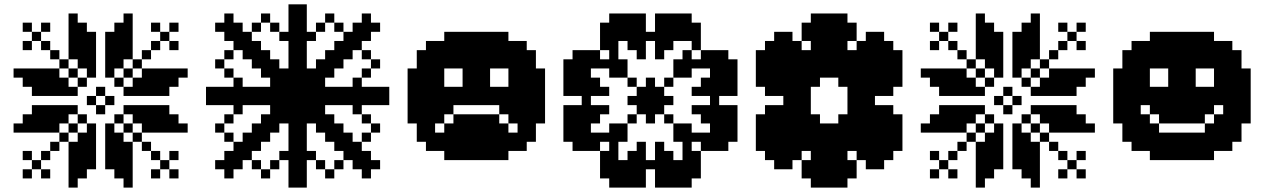

<svg xmlns="http://www.w3.org/2000/svg" viewBox="-20 -853 5748 873"><path d="M125 -500H166.7V-458.3H125ZM166.7 -500H208.3V-458.3H166.7ZM208.3 -500H250V-458.3H208.3ZM83.3 -541.7H125V-500H83.3ZM166.7 -458.3H208.3V-416.7H166.7ZM208.3 -458.3H250V-416.7H208.3ZM208.3 -541.7H250V-500H208.3ZM125 -541.7H166.7V-500H125ZM166.7 -541.7H208.3V-500H166.7ZM166.7 -375H208.3V-333.3H166.7ZM208.3 -375H250V-333.3H208.3ZM166.7 -333.3H208.3V-291.7H166.7ZM125 -333.3H166.7V-291.7H125ZM125 -291.7H166.7V-250H125ZM83.3 -291.7H125V-250H83.3ZM208.3 -291.7H250V-250H208.3ZM208.3 -333.3H250V-291.7H208.3ZM166.7 -291.7H208.3V-250H166.7ZM291.7 -83.3H333.3V-41.7H291.7ZM333.3 -125H375V-83.3H333.3ZM375 -166.7H416.7V-125H375ZM375 -208.3H416.7V-166.7H375ZM333.3 -208.3H375V-166.7H333.3ZM291.7 -208.3H333.3V-166.7H291.7ZM291.7 -166.7H333.3V-125H291.7ZM291.7 -125H333.3V-83.3H291.7ZM333.3 -166.7H375V-125H333.3ZM458.3 -166.7H500V-125H458.3ZM458.3 -208.3H500V-166.7H458.3ZM500 -125H541.7V-83.3H500ZM541.7 -83.3H583.3V-41.7H541.7ZM541.7 -208.3H583.3V-166.7H541.7ZM500 -208.3H541.7V-166.7H500ZM500 -166.7H541.7V-125H500ZM541.7 -166.7H583.3V-125H541.7ZM541.7 -125H583.3V-83.3H541.7ZM250 -375H291.7V-333.3H250ZM291.7 -375H333.3V-333.3H291.7ZM375 -291.7H416.7V-250H375ZM375 -250H416.7V-208.3H375ZM250 -458.3H291.7V-416.7H250ZM291.7 -458.3H333.3V-416.7H291.7ZM375 -541.7H416.7V-500H375ZM375 -583.3H416.7V-541.7H375ZM333.3 -583.3H375V-541.7H333.3ZM250 -500H291.7V-458.3H250ZM333.3 -250H375V-208.3H333.3ZM250 -333.3H291.7V-291.7H250ZM291.7 -625H333.3V-583.3H291.7ZM291.7 -666.7H333.3V-625H291.7ZM291.7 -708.3H333.3V-666.7H291.7ZM291.7 -750H333.3V-708.3H291.7ZM333.3 -625H375V-583.3H333.3ZM333.3 -666.7H375V-625H333.3ZM333.3 -708.3H375V-666.7H333.3ZM375 -625H416.7V-583.3H375ZM458.3 -541.7H500V-500H458.3ZM458.3 -583.3H500V-541.7H458.3ZM458.3 -625H500V-583.3H458.3ZM458.3 -666.7H500V-625H458.3ZM500 -583.3H541.7V-541.7H500ZM500 -625H541.7V-583.3H500ZM500 -666.7H541.7V-625H500ZM500 -708.3H541.7V-666.7H500ZM541.7 -625H583.3V-583.3H541.7ZM541.7 -666.7H583.3V-625H541.7ZM541.7 -708.3H583.3V-666.7H541.7ZM541.7 -750H583.3V-708.3H541.7ZM583.3 -500H625V-458.3H583.3ZM541.7 -458.3H583.3V-416.7H541.7ZM583.3 -458.3H625V-416.7H583.3ZM541.7 -375H583.3V-333.3H541.7ZM583.3 -375H625V-333.3H583.3ZM458.3 -291.7H500V-250H458.3ZM458.3 -250H500V-208.3H458.3ZM500 -250H541.7V-208.3H500ZM583.3 -333.3H625V-291.7H583.3ZM708.3 -291.7H750V-250H708.3ZM666.7 -291.7H708.3V-250H666.7ZM625 -291.7H666.7V-250H625ZM666.7 -333.3H708.3V-291.7H666.7ZM625 -333.3H666.7V-291.7H625ZM625 -375H666.7V-333.3H625ZM625 -541.7H666.7V-500H625ZM666.7 -541.7H708.3V-500H666.7ZM708.3 -541.7H750V-500H708.3ZM625 -458.3H666.7V-416.7H625ZM625 -500H666.7V-458.3H625ZM666.7 -500H708.3V-458.3H666.7ZM666.7 -458.3H708.3V-416.7H666.7ZM708.3 -500H750V-458.3H708.3ZM750 -541.7H791.7V-500H750ZM666.7 -375H708.3V-333.3H666.7ZM708.3 -333.3H750V-291.7H708.3ZM750 -291.7H791.7V-250H750ZM375 -666.7H416.7V-625H375ZM333.3 -500H375V-458.3H333.3ZM291.7 -541.7H333.3V-500H291.7ZM250 -583.3H291.7V-541.7H250ZM333.3 -333.3H375V-291.7H333.3ZM291.7 -291.7H333.3V-250H291.7ZM250 -250H291.7V-208.3H250ZM541.7 -291.7H583.3V-250H541.7ZM500 -333.3H541.7V-291.7H500ZM583.3 -250H625V-208.3H583.3ZM583.3 -583.3H625V-541.7H583.3ZM541.7 -541.7H583.3V-500H541.7ZM500 -500H541.7V-458.3H500ZM541.7 -41.7H583.3V0H541.7ZM500 -83.3H541.7V-41.7H500ZM458.3 -125H500V-83.3H458.3ZM291.7 -41.7H333.3V0H291.7ZM333.3 -83.3H375V-41.7H333.3ZM375 -125H416.7V-83.3H375ZM125 -458.3H166.7V-416.7H125ZM83.3 -500H125V-458.3H83.3ZM41.7 -541.7H83.3V-500H41.7ZM125 -375H166.7V-333.3H125ZM83.3 -333.3H125V-291.7H83.3ZM41.7 -291.7H83.3V-250H41.7ZM708.3 -375H750V-333.3H708.3ZM750 -333.3H791.7V-291.7H750ZM791.7 -291.7H833.3V-250H791.7ZM708.3 -458.3H750V-416.7H708.3ZM750 -500H791.7V-458.3H750ZM791.7 -541.7H833.3V-500H791.7ZM458.3 -708.3H500V-666.7H458.3ZM500 -750H541.7V-708.3H500ZM541.7 -791.7H583.3V-750H541.7ZM375 -708.3H416.7V-666.7H375ZM333.3 -750H375V-708.3H333.3ZM291.7 -791.7H333.3V-750H291.7ZM416.7 -458.3H458.3V-416.7H416.7ZM375 -416.7H416.7V-375H375ZM416.7 -375H458.3V-333.3H416.7ZM458.3 -416.7H500V-375H458.3ZM625 -625H666.7V-583.3H625ZM666.7 -666.7H708.3V-625H666.7ZM708.3 -708.3H750V-666.7H708.3ZM666.7 -750H708.3V-708.3H666.7ZM750 -750H791.7V-708.3H750ZM750 -666.7H791.7V-625H750ZM208.3 -625H250V-583.3H208.3ZM166.7 -666.7H208.3V-625H166.7ZM125 -708.3H166.7V-666.7H125ZM83.3 -750H125V-708.3H83.3ZM166.7 -750H208.3V-708.3H166.7ZM83.3 -666.7H125V-625H83.3ZM208.3 -208.3H250V-166.7H208.3ZM166.7 -166.7H208.3V-125H166.7ZM125 -125H166.7V-83.3H125ZM166.7 -83.3H208.3V-41.7H166.7ZM83.3 -83.3H125V-41.7H83.3ZM83.3 -166.7H125V-125H83.3ZM625 -208.3H666.7V-166.7H625ZM666.7 -166.7H708.3V-125H666.7ZM708.3 -125H750V-83.3H708.3ZM750 -166.7H791.7V-125H750ZM750 -83.3H791.7V-41.7H750ZM666.7 -83.3H708.3V-41.7H666.7Z M916.7 -458.3H958.3V-416.7H916.7ZM916.7 -416.7H958.3V-375H916.7ZM1000 -458.3H1041.7V-416.7H1000ZM958.3 -458.3H1000V-416.7H958.3ZM958.3 -416.7H1000V-375H958.3ZM1000 -416.7H1041.7V-375H1000ZM1041.7 -416.7H1083.3V-375H1041.7ZM1083.3 -416.7H1125V-375H1083.3ZM1125 -416.7H1166.7V-375H1125ZM1166.7 -416.7H1208.3V-375H1166.7ZM1166.7 -458.3H1208.3V-416.7H1166.7ZM1125 -458.3H1166.7V-416.7H1125ZM1083.3 -458.3H1125V-416.7H1083.3ZM1041.7 -458.3H1083.3V-416.7H1041.7ZM1291.7 -41.7H1333.3V0H1291.7ZM1333.3 -41.7H1375V0H1333.3ZM1291.7 -291.7H1333.3V-250H1291.7ZM1291.7 -250H1333.3V-208.3H1291.7ZM1291.7 -208.3H1333.3V-166.7H1291.7ZM1291.7 -166.7H1333.3V-125H1291.7ZM1291.7 -125H1333.3V-83.3H1291.7ZM1291.7 -83.3H1333.3V-41.7H1291.7ZM1333.3 -83.3H1375V-41.7H1333.3ZM1333.3 -125H1375V-83.3H1333.3ZM1333.3 -166.7H1375V-125H1333.3ZM1333.3 -208.3H1375V-166.7H1333.3ZM1333.3 -250H1375V-208.3H1333.3ZM1333.3 -291.7H1375V-250H1333.3ZM1333.3 -833.3H1375V-791.7H1333.3ZM1291.7 -833.3H1333.3V-791.7H1291.7ZM1291.7 -791.7H1333.3V-750H1291.7ZM1333.3 -791.7H1375V-750H1333.3ZM1333.3 -750H1375V-708.3H1333.3ZM1333.3 -708.3H1375V-666.7H1333.3ZM1333.3 -666.7H1375V-625H1333.3ZM1333.3 -625H1375V-583.3H1333.3ZM1333.3 -583.3H1375V-541.7H1333.3ZM1291.7 -583.3H1333.3V-541.7H1291.7ZM1291.7 -625H1333.3V-583.3H1291.7ZM1291.7 -666.7H1333.3V-625H1291.7ZM1291.7 -708.3H1333.3V-666.7H1291.7ZM1291.7 -750H1333.3V-708.3H1291.7ZM1708.3 -416.7H1750V-375H1708.3ZM1666.7 -458.3H1708.3V-416.7H1666.7ZM1458.3 -458.3H1500V-416.7H1458.3ZM1500 -458.3H1541.7V-416.7H1500ZM1541.7 -458.3H1583.3V-416.7H1541.7ZM1583.3 -458.3H1625V-416.7H1583.3ZM1625 -458.3H1666.7V-416.7H1625ZM1708.3 -458.3H1750V-416.7H1708.3ZM1666.7 -416.7H1708.3V-375H1666.7ZM1625 -416.7H1666.7V-375H1625ZM1583.3 -416.7H1625V-375H1583.3ZM1541.7 -416.7H1583.3V-375H1541.7ZM1500 -416.7H1541.7V-375H1500ZM1458.3 -416.7H1500V-375H1458.3ZM1291.7 -333.3H1333.3V-291.7H1291.7ZM1291.7 -375H1333.3V-333.3H1291.7ZM1291.7 -416.7H1333.3V-375H1291.7ZM1291.7 -458.3H1333.3V-416.7H1291.7ZM1291.7 -500H1333.3V-458.3H1291.7ZM1291.7 -541.7H1333.3V-500H1291.7ZM1333.3 -541.7H1375V-500H1333.3ZM1333.3 -500H1375V-458.3H1333.3ZM1333.3 -458.3H1375V-416.7H1333.3ZM1333.3 -416.7H1375V-375H1333.3ZM1333.3 -375H1375V-333.3H1333.3ZM1333.3 -333.3H1375V-291.7H1333.3ZM1416.7 -458.3H1458.3V-416.7H1416.7ZM1375 -458.3H1416.7V-416.7H1375ZM1250 -458.3H1291.7V-416.7H1250ZM1208.3 -458.3H1250V-416.7H1208.3ZM1208.3 -416.7H1250V-375H1208.3ZM1250 -416.7H1291.7V-375H1250ZM1375 -416.7H1416.7V-375H1375ZM1416.7 -416.7H1458.3V-375H1416.7ZM1250 -500H1291.7V-458.3H1250ZM1250 -541.7H1291.7V-500H1250ZM1208.3 -541.7H1250V-500H1208.3ZM1208.3 -500H1250V-458.3H1208.3ZM1208.3 -583.3H1250V-541.7H1208.3ZM1166.7 -583.3H1208.3V-541.7H1166.7ZM1166.7 -541.7H1208.3V-500H1166.7ZM1166.7 -625H1208.3V-583.3H1166.7ZM1125 -625H1166.7V-583.3H1125ZM1125 -583.3H1166.7V-541.7H1125ZM1125 -666.7H1166.7V-625H1125ZM1083.3 -666.7H1125V-625H1083.3ZM1083.3 -625H1125V-583.3H1083.3ZM1083.3 -708.3H1125V-666.7H1083.3ZM1041.7 -708.3H1083.3V-666.7H1041.7ZM1041.7 -666.7H1083.3V-625H1041.7ZM1041.7 -750H1083.3V-708.3H1041.7ZM1000 -750H1041.7V-708.3H1000ZM1000 -708.3H1041.7V-666.7H1000ZM1000 -791.7H1041.7V-750H1000ZM958.3 -750H1000V-708.3H958.3ZM1125 -750H1166.7V-708.3H1125ZM1166.7 -791.7H1208.3V-750H1166.7ZM1208.3 -750H1250V-708.3H1208.3ZM1250 -708.3H1291.7V-666.7H1250ZM1000 -625H1041.7V-583.3H1000ZM958.3 -583.3H1000V-541.7H958.3ZM1000 -541.7H1041.7V-500H1000ZM1041.7 -500H1083.3V-458.3H1041.7ZM1250 -375H1291.7V-333.3H1250ZM1208.3 -375H1250V-333.3H1208.3ZM1208.3 -333.3H1250V-291.7H1208.3ZM1250 -333.3H1291.7V-291.7H1250ZM1375 -333.3H1416.7V-291.7H1375ZM1375 -375H1416.7V-333.3H1375ZM1416.7 -375H1458.3V-333.3H1416.7ZM1416.7 -333.3H1458.3V-291.7H1416.7ZM1416.7 -500H1458.3V-458.3H1416.7ZM1375 -500H1416.7V-458.3H1375ZM1375 -541.7H1416.7V-500H1375ZM1416.7 -541.7H1458.3V-500H1416.7ZM1416.7 -583.3H1458.3V-541.7H1416.7ZM1458.3 -583.3H1500V-541.7H1458.3ZM1458.3 -541.7H1500V-500H1458.3ZM1458.3 -625H1500V-583.3H1458.3ZM1500 -583.3H1541.7V-541.7H1500ZM1500 -625H1541.7V-583.3H1500ZM1500 -666.7H1541.7V-625H1500ZM1541.7 -666.7H1583.3V-625H1541.7ZM1541.7 -625H1583.3V-583.3H1541.7ZM1541.7 -708.3H1583.3V-666.7H1541.7ZM1583.3 -708.3H1625V-666.7H1583.3ZM1583.3 -666.7H1625V-625H1583.3ZM1583.3 -750H1625V-708.3H1583.3ZM1625 -750H1666.7V-708.3H1625ZM1625 -708.3H1666.7V-666.7H1625ZM1625 -791.7H1666.7V-750H1625ZM1666.7 -750H1708.3V-708.3H1666.7ZM1625 -541.7H1666.7V-500H1625ZM1625 -625H1666.7V-583.3H1625ZM1666.7 -583.3H1708.3V-541.7H1666.7ZM1583.3 -500H1625V-458.3H1583.3ZM1500 -750H1541.7V-708.3H1500ZM1458.3 -791.7H1500V-750H1458.3ZM1416.7 -750H1458.3V-708.3H1416.7ZM1375 -708.3H1416.7V-666.7H1375ZM1458.3 -333.3H1500V-291.7H1458.3ZM1458.3 -291.7H1500V-250H1458.3ZM1416.7 -291.7H1458.3V-250H1416.7ZM1500 -291.7H1541.7V-250H1500ZM1458.3 -250H1500V-208.3H1458.3ZM1500 -250H1541.7V-208.3H1500ZM1541.7 -250H1583.3V-208.3H1541.7ZM1500 -208.3H1541.7V-166.7H1500ZM1541.7 -208.3H1583.3V-166.7H1541.7ZM1583.3 -208.3H1625V-166.7H1583.3ZM1541.7 -166.7H1583.3V-125H1541.7ZM1583.3 -166.7H1625V-125H1583.3ZM1625 -166.7H1666.7V-125H1625ZM1625 -125H1666.7V-83.3H1625ZM1583.3 -125H1625V-83.3H1583.3ZM1666.7 -125H1708.3V-83.3H1666.7ZM1625 -83.3H1666.7V-41.7H1625ZM1625 -250H1666.7V-208.3H1625ZM1666.7 -291.7H1708.3V-250H1666.7ZM1625 -333.3H1666.7V-291.7H1625ZM1583.3 -375H1625V-333.3H1583.3ZM1500 -125H1541.7V-83.3H1500ZM1458.3 -83.3H1500V-41.7H1458.3ZM1416.7 -125H1458.3V-83.3H1416.7ZM1375 -166.7H1416.7V-125H1375ZM1166.7 -333.3H1208.3V-291.7H1166.7ZM1166.7 -291.7H1208.3V-250H1166.7ZM1208.3 -291.7H1250V-250H1208.3ZM1125 -291.7H1166.7V-250H1125ZM1166.7 -250H1208.3V-208.3H1166.7ZM1125 -250H1166.7V-208.3H1125ZM1083.3 -250H1125V-208.3H1083.3ZM1083.3 -208.3H1125V-166.7H1083.3ZM1125 -208.3H1166.7V-166.7H1125ZM1041.7 -208.3H1083.3V-166.7H1041.7ZM1083.3 -166.7H1125V-125H1083.3ZM1041.7 -166.7H1083.3V-125H1041.7ZM1000 -166.7H1041.7V-125H1000ZM1000 -125H1041.7V-83.3H1000ZM1041.7 -125H1083.3V-83.3H1041.7ZM958.3 -125H1000V-83.3H958.3ZM1000 -83.3H1041.7V-41.7H1000ZM1125 -125H1166.7V-83.3H1125ZM1166.7 -83.3H1208.3V-41.7H1166.7ZM1208.3 -125H1250V-83.3H1208.3ZM1250 -166.7H1291.7V-125H1250ZM1000 -250H1041.7V-208.3H1000ZM958.3 -291.7H1000V-250H958.3ZM1000 -333.3H1041.7V-291.7H1000ZM1041.7 -375H1083.3V-333.3H1041.7Z M1958.3 -500H2000V-458.3H1958.3ZM2083.3 -416.7H2125V-375H2083.3ZM2000 -375H2041.7V-333.3H2000ZM1958.3 -416.7H2000V-375H1958.3ZM1958.3 -458.3H2000V-416.7H1958.3ZM2000 -416.7H2041.7V-375H2000ZM2041.7 -416.7H2083.3V-375H2041.7ZM1916.7 -500H1958.3V-458.3H1916.7ZM2125 -500H2166.7V-458.3H2125ZM2083.3 -333.3H2125V-291.7H2083.3ZM1958.3 -541.7H2000V-500H1958.3ZM1916.7 -375H1958.3V-333.3H1916.7ZM1916.7 -333.3H1958.3V-291.7H1916.7ZM1916.7 -416.7H1958.3V-375H1916.7ZM1916.7 -458.3H1958.3V-416.7H1916.7ZM1916.7 -541.7H1958.3V-500H1916.7ZM2125 -541.7H2166.7V-500H2125ZM2125 -458.3H2166.7V-416.7H2125ZM2125 -333.3H2166.7V-291.7H2125ZM2041.7 -333.3H2083.3V-291.7H2041.7ZM1958.3 -583.3H2000V-541.7H1958.3ZM2000 -583.3H2041.7V-541.7H2000ZM2041.7 -583.3H2083.3V-541.7H2041.7ZM2083.3 -583.3H2125V-541.7H2083.3ZM2166.7 -500H2208.3V-458.3H2166.7ZM2166.7 -458.3H2208.3V-416.7H2166.7ZM2166.7 -416.7H2208.3V-375H2166.7ZM1875 -375H1916.7V-333.3H1875ZM1875 -416.7H1916.7V-375H1875ZM1875 -458.3H1916.7V-416.7H1875ZM1875 -500H1916.7V-458.3H1875ZM1916.7 -583.3H1958.3V-541.7H1916.7ZM2000 -625H2041.7V-583.3H2000ZM2041.7 -625H2083.3V-583.3H2041.7ZM2083.3 -625H2125V-583.3H2083.3ZM2125 -583.3H2166.7V-541.7H2125ZM2166.7 -541.7H2208.3V-500H2166.7ZM2208.3 -583.3H2250V-541.7H2208.3ZM2208.3 -416.7H2250V-375H2208.3ZM2208.3 -333.3H2250V-291.7H2208.3ZM2166.7 -583.3H2208.3V-541.7H2166.7ZM2125 -625H2166.7V-583.3H2125ZM2250 -416.7H2291.7V-375H2250ZM2250 -375H2291.7V-333.3H2250ZM2166.7 -333.3H2208.3V-291.7H2166.7ZM2000 -250H2041.7V-208.3H2000ZM2041.7 -250H2083.3V-208.3H2041.7ZM1958.3 -625H2000V-583.3H1958.3ZM2041.7 -666.7H2083.3V-625H2041.7ZM2083.3 -666.7H2125V-625H2083.3ZM2125 -666.7H2166.7V-625H2125ZM2166.7 -666.7H2208.3V-625H2166.7ZM2166.7 -625H2208.3V-583.3H2166.7ZM2208.3 -625H2250V-583.3H2208.3ZM2250 -583.3H2291.7V-541.7H2250ZM2291.7 -416.7H2333.3V-375H2291.7ZM1958.3 -250H2000V-208.3H1958.3ZM2250 -625H2291.7V-583.3H2250ZM2291.7 -583.3H2333.3V-541.7H2291.7ZM2333.3 -541.7H2375V-500H2333.3ZM2333.3 -500H2375V-458.3H2333.3ZM2333.3 -458.3H2375V-416.7H2333.3ZM2333.3 -416.7H2375V-375H2333.3ZM2333.3 -375H2375V-333.3H2333.3ZM2208.3 -250H2250V-208.3H2208.3ZM2250 -250H2291.7V-208.3H2250ZM2041.7 -208.3H2083.3V-166.7H2041.7ZM2083.3 -208.3H2125V-166.7H2083.3ZM2125 -208.3H2166.7V-166.7H2125ZM2166.7 -208.3H2208.3V-166.7H2166.7ZM1833.3 -541.7H1875V-500H1833.3ZM1833.3 -500H1875V-458.3H1833.3ZM1833.3 -458.3H1875V-416.7H1833.3ZM1833.3 -416.7H1875V-375H1833.3ZM1833.3 -375H1875V-333.3H1833.3ZM1833.3 -333.3H1875V-291.7H1833.3ZM1875 -333.3H1916.7V-291.7H1875ZM1875 -291.7H1916.7V-250H1875ZM1916.7 -250H1958.3V-208.3H1916.7ZM1958.3 -208.3H2000V-166.7H1958.3ZM2000 -208.3H2041.7V-166.7H2000ZM2041.7 -166.7H2083.3V-125H2041.7ZM2083.3 -166.7H2125V-125H2083.3ZM2125 -166.7H2166.7V-125H2125ZM2166.7 -166.7H2208.3V-125H2166.7ZM2208.3 -208.3H2250V-166.7H2208.3ZM2250 -208.3H2291.7V-166.7H2250ZM2291.7 -250H2333.3V-208.3H2291.7ZM2333.3 -333.3H2375V-291.7H2333.3ZM2000 -166.7H2041.7V-125H2000ZM1916.7 -208.3H1958.3V-166.7H1916.7ZM1875 -250H1916.7V-208.3H1875ZM1875 -541.7H1916.7V-500H1875ZM1875 -583.3H1916.7V-541.7H1875ZM1875 -625H1916.7V-583.3H1875ZM1916.7 -625H1958.3V-583.3H1916.7ZM1916.7 -666.7H1958.3V-625H1916.7ZM1958.3 -666.7H2000V-625H1958.3ZM2000 -666.7H2041.7V-625H2000ZM2000 -708.3H2041.7V-666.7H2000ZM2041.7 -708.3H2083.3V-666.7H2041.7ZM2083.3 -708.3H2125V-666.7H2083.3ZM2125 -708.3H2166.7V-666.7H2125ZM2166.7 -708.3H2208.3V-666.7H2166.7ZM2208.3 -708.3H2250V-666.7H2208.3ZM2208.3 -666.7H2250V-625H2208.3ZM2250 -666.7H2291.7V-625H2250ZM2291.7 -625H2333.3V-583.3H2291.7ZM2291.7 -666.7H2333.3V-625H2291.7ZM2208.3 -166.7H2250V-125H2208.3ZM2250 -166.7H2291.7V-125H2250ZM2291.7 -208.3H2333.3V-166.7H2291.7ZM2333.3 -208.3H2375V-166.7H2333.3ZM2333.3 -250H2375V-208.3H2333.3ZM2333.3 -291.7H2375V-250H2333.3ZM2375 -250H2416.7V-208.3H2375ZM2375 -291.7H2416.7V-250H2375ZM2416.7 -333.3H2458.3V-291.7H2416.7ZM2416.7 -375H2458.3V-333.3H2416.7ZM2416.7 -416.7H2458.3V-375H2416.7ZM2416.7 -458.3H2458.3V-416.7H2416.7ZM2416.7 -500H2458.3V-458.3H2416.7ZM2416.7 -541.7H2458.3V-500H2416.7ZM2375 -541.7H2416.7V-500H2375ZM2375 -500H2416.7V-458.3H2375ZM2375 -458.3H2416.7V-416.7H2375ZM2375 -416.7H2416.7V-375H2375ZM2375 -375H2416.7V-333.3H2375ZM2375 -333.3H2416.7V-291.7H2375ZM2333.3 -583.3H2375V-541.7H2333.3ZM2333.3 -625H2375V-583.3H2333.3ZM2375 -583.3H2416.7V-541.7H2375ZM2375 -625H2416.7V-583.3H2375ZM2333.3 -666.7H2375V-625H2333.3ZM2250 -708.3H2291.7V-666.7H2250ZM2291.7 -541.7H2333.3V-500H2291.7ZM2291.7 -500H2333.3V-458.3H2291.7ZM2291.7 -458.3H2333.3V-416.7H2291.7ZM2250 -458.3H2291.7V-416.7H2250ZM2208.3 -458.3H2250V-416.7H2208.3ZM2000 -458.3H2041.7V-416.7H2000ZM2041.7 -458.3H2083.3V-416.7H2041.7ZM2083.3 -458.3H2125V-416.7H2083.3ZM2083.3 -541.7H2125V-500H2083.3ZM2083.3 -500H2125V-458.3H2083.3ZM2083.3 -250H2125V-208.3H2083.3ZM2125 -250H2166.7V-208.3H2125ZM2166.7 -250H2208.3V-208.3H2166.7ZM2000 -291.7H2041.7V-250H2000ZM2250 -291.7H2291.7V-250H2250ZM2291.7 -333.3H2333.3V-291.7H2291.7ZM2125 -416.7H2166.7V-375H2125ZM1916.7 -291.7H1958.3V-250H1916.7ZM1958.3 -375H2000V-333.3H1958.3ZM2041.7 -291.7H2083.3V-250H2041.7ZM2083.3 -291.7H2125V-250H2083.3ZM2125 -291.7H2166.7V-250H2125ZM2166.7 -291.7H2208.3V-250H2166.7ZM2208.3 -291.7H2250V-250H2208.3ZM2291.7 -375H2333.3V-333.3H2291.7ZM1958.3 -333.3H2000V-291.7H1958.3Z M2750 -791.7H2791.7V-750H2750ZM2791.7 -791.7H2833.3V-750H2791.7ZM2833.3 -791.7H2875V-750H2833.3ZM2875 -791.7H2916.7V-750H2875ZM2708.3 -750H2750V-708.3H2708.3ZM2750 -750H2791.7V-708.3H2750ZM2791.7 -750H2833.3V-708.3H2791.7ZM2833.3 -750H2875V-708.3H2833.3ZM2875 -750H2916.7V-708.3H2875ZM2958.3 -750H3000V-708.3H2958.3ZM3000 -750H3041.7V-708.3H3000ZM3041.7 -750H3083.3V-708.3H3041.7ZM3083.3 -750H3125V-708.3H3083.3ZM2958.3 -791.7H3000V-750H2958.3ZM3000 -791.7H3041.7V-750H3000ZM3041.7 -791.7H3083.3V-750H3041.7ZM3083.3 -791.7H3125V-750H3083.3ZM3125 -750H3166.7V-708.3H3125ZM3125 -708.3H3166.7V-666.7H3125ZM3125 -666.7H3166.7V-625H3125ZM2708.3 -708.3H2750V-666.7H2708.3ZM2708.3 -666.7H2750V-625H2708.3ZM2916.7 -708.3H2958.3V-666.7H2916.7ZM2875 -708.3H2916.7V-666.7H2875ZM2833.3 -708.3H2875V-666.7H2833.3ZM2791.7 -708.3H2833.3V-666.7H2791.7ZM2750 -708.3H2791.7V-666.7H2750ZM2958.3 -708.3H3000V-666.7H2958.3ZM3000 -708.3H3041.7V-666.7H3000ZM3041.7 -708.3H3083.3V-666.7H3041.7ZM3083.3 -708.3H3125V-666.7H3083.3ZM2875 -666.7H2916.7V-625H2875ZM2875 -625H2916.7V-583.3H2875ZM2833.3 -666.7H2875V-625H2833.3ZM2958.3 -625H3000V-583.3H2958.3ZM2958.3 -666.7H3000V-625H2958.3ZM3000 -666.7H3041.7V-625H3000ZM2666.7 -625H2708.3V-583.3H2666.7ZM2625 -625H2666.7V-583.3H2625ZM2583.3 -625H2625V-583.3H2583.3ZM2666.7 -583.3H2708.3V-541.7H2666.7ZM2625 -583.3H2666.7V-541.7H2625ZM2583.3 -583.3H2625V-541.7H2583.3ZM2541.7 -583.3H2583.3V-541.7H2541.7ZM2625 -541.7H2666.7V-500H2625ZM2583.3 -541.7H2625V-500H2583.3ZM2541.7 -541.7H2583.3V-500H2541.7ZM2541.7 -500H2583.3V-458.3H2541.7ZM2583.3 -500H2625V-458.3H2583.3ZM2625 -500H2666.7V-458.3H2625ZM2541.7 -458.3H2583.3V-416.7H2541.7ZM2583.3 -458.3H2625V-416.7H2583.3ZM2583.3 -375H2625V-333.3H2583.3ZM2541.7 -375H2583.3V-333.3H2541.7ZM2583.3 -333.3H2625V-291.7H2583.3ZM2541.7 -333.3H2583.3V-291.7H2541.7ZM2541.7 -291.7H2583.3V-250H2541.7ZM2583.3 -291.7H2625V-250H2583.3ZM2625 -416.7H2666.7V-375H2625ZM2625 -458.3H2666.7V-416.7H2625ZM2625 -333.3H2666.7V-291.7H2625ZM2625 -291.7H2666.7V-250H2625ZM2625 -250H2666.7V-208.3H2625ZM2625 -375H2666.7V-333.3H2625ZM2666.7 -458.3H2708.3V-416.7H2666.7ZM2666.7 -375H2708.3V-333.3H2666.7ZM2666.7 -333.3H2708.3V-291.7H2666.7ZM2666.7 -500H2708.3V-458.3H2666.7ZM2708.3 -458.3H2750V-416.7H2708.3ZM2708.3 -375H2750V-333.3H2708.3ZM2666.7 -250H2708.3V-208.3H2666.7ZM2708.3 -583.3H2750V-541.7H2708.3ZM2750 -666.7H2791.7V-625H2750ZM2750 -625H2791.7V-583.3H2750ZM2750 -583.3H2791.7V-541.7H2750ZM2791.7 -583.3H2833.3V-541.7H2791.7ZM2791.7 -541.7H2833.3V-500H2791.7ZM2750 -541.7H2791.7V-500H2750ZM2833.3 -500H2875V-458.3H2833.3ZM2875 -458.3H2916.7V-416.7H2875ZM2875 -416.7H2916.7V-375H2875ZM2875 -375H2916.7V-333.3H2875ZM2916.7 -375H2958.3V-333.3H2916.7ZM2958.3 -375H3000V-333.3H2958.3ZM2958.3 -416.7H3000V-375H2958.3ZM2958.3 -458.3H3000V-416.7H2958.3ZM2916.7 -458.3H2958.3V-416.7H2916.7ZM2916.7 -416.7H2958.3V-375H2916.7ZM3000 -500H3041.7V-458.3H3000ZM3000 -333.3H3041.7V-291.7H3000ZM2833.3 -333.3H2875V-291.7H2833.3ZM2916.7 -333.3H2958.3V-291.7H2916.7ZM2916.7 -500H2958.3V-458.3H2916.7ZM3000 -416.7H3041.7V-375H3000ZM2833.3 -416.7H2875V-375H2833.3ZM3333.3 -583.3V-541.7H3291.7V-583.3ZM3333.3 -541.7V-500H3291.7V-541.7ZM3333.3 -500V-458.3H3291.7V-500ZM3333.3 -458.3V-416.7H3291.7V-458.3ZM3291.7 -625V-583.3H3250V-625ZM3291.7 -583.3V-541.7H3250V-583.3ZM3291.7 -541.7V-500H3250V-541.7ZM3291.7 -500V-458.3H3250V-500ZM3291.7 -458.3V-416.7H3250V-458.3ZM3250 -208.3V-166.7H3208.3V-208.3ZM3250 -625V-583.3H3208.3V-625ZM3208.3 -625V-583.3H3166.7V-625ZM3250 -416.7V-375H3208.3V-416.7ZM3250 -458.3V-416.7H3208.3V-458.3ZM3250 -500V-458.3H3208.3V-500ZM3250 -541.7V-500H3208.3V-541.7ZM3250 -583.3V-541.7H3208.3V-583.3ZM3250 -375V-333.3H3208.3V-375ZM3250 -333.3V-291.7H3208.3V-333.3ZM3250 -291.7V-250H3208.3V-291.7ZM3250 -250V-208.3H3208.3V-250ZM3208.3 -458.3V-416.7H3166.7V-458.3ZM3166.7 -458.3V-416.7H3125V-458.3ZM3208.3 -500V-458.3H3166.7V-500ZM3166.7 -375V-333.3H3125V-375ZM3208.3 -375V-333.3H3166.7V-375ZM3208.3 -333.3V-291.7H3166.7V-333.3ZM3125 -625V-583.3H3083.3V-625ZM3208.3 -583.3V-541.7H3166.7V-583.3ZM3166.7 -583.3V-541.7H3125V-583.3ZM3125 -583.3V-541.7H3083.3V-583.3ZM3125 -541.7V-500H3083.3V-541.7ZM3083.3 -541.7V-500H3041.7V-541.7ZM3083.3 -583.3V-541.7H3041.7V-583.3ZM2541.7 -250H2583.3V-208.3H2541.7ZM2583.3 -208.3H2625V-166.7H2583.3ZM2583.3 -250H2625V-208.3H2583.3ZM2625 -208.3H2666.7V-166.7H2625ZM2666.7 -208.3H2708.3V-166.7H2666.7ZM3166.7 -208.3H3208.3V-166.7H3166.7ZM3166.7 -250H3208.3V-208.3H3166.7ZM3125 -250H3166.7V-208.3H3125ZM3083.3 -250H3125V-208.3H3083.3ZM3083.3 -208.3H3125V-166.7H3083.3ZM3083.3 -166.7H3125V-125H3083.3ZM2750 0V-41.7H2791.7V0ZM2791.7 0V-41.7H2833.3V0ZM2833.3 0V-41.7H2875V0ZM2875 0V-41.7H2916.7V0ZM2708.3 -41.7V-83.3H2750V-41.7ZM2750 -41.7V-83.3H2791.7V-41.7ZM2791.7 -41.7V-83.3H2833.3V-41.7ZM2833.3 -41.7V-83.3H2875V-41.7ZM2875 -41.7V-83.3H2916.7V-41.7ZM2958.3 -41.7V-83.3H3000V-41.7ZM3000 -41.7V-83.3H3041.7V-41.7ZM3041.7 -41.7V-83.3H3083.3V-41.7ZM3083.3 -41.7V-83.3H3125V-41.7ZM2958.3 0V-41.7H3000V0ZM3000 0V-41.7H3041.7V0ZM3041.7 0V-41.7H3083.3V0ZM3083.3 0V-41.7H3125V0ZM3125 -41.7V-83.3H3166.7V-41.7ZM3125 -83.3V-125H3166.7V-83.3ZM3125 -125V-166.7H3166.7V-125ZM2708.3 -83.3V-125H2750V-83.3ZM2708.3 -125V-166.7H2750V-125ZM2916.7 -83.3V-125H2958.3V-83.3ZM2875 -83.3V-125H2916.7V-83.3ZM2833.3 -83.3V-125H2875V-83.3ZM2791.7 -83.3V-125H2833.3V-83.3ZM2750 -83.3V-125H2791.7V-83.3ZM2958.3 -83.3V-125H3000V-83.3ZM3000 -83.3V-125H3041.7V-83.3ZM3041.7 -83.3V-125H3083.3V-83.3ZM3083.3 -83.3V-125H3125V-83.3ZM2875 -125V-166.7H2916.7V-125ZM2875 -166.7V-208.3H2916.7V-166.7ZM2833.3 -125V-166.7H2875V-125ZM2958.3 -166.7V-208.3H3000V-166.7ZM2958.3 -125V-166.7H3000V-125ZM3000 -125V-166.7H3041.7V-125ZM2708.3 -208.3V-250H2750V-208.3ZM2750 -125V-166.7H2791.7V-125ZM2750 -166.7V-208.3H2791.7V-166.7ZM2750 -208.3V-250H2791.7V-208.3ZM2791.7 -208.3V-250H2833.3V-208.3ZM2791.7 -250V-291.7H2833.3V-250ZM2750 -250V-291.7H2791.7V-250ZM3041.7 -291.7H3083.3V-250H3041.7ZM3041.7 -250H3083.3V-208.3H3041.7ZM3083.3 -291.7H3125V-250H3083.3ZM3250 -375H3291.7V-333.3H3250ZM3250 -333.3H3291.7V-291.7H3250ZM3250 -291.7H3291.7V-250H3250ZM3250 -250H3291.7V-208.3H3250ZM3250 -208.3H3291.7V-166.7H3250ZM3291.7 -375H3333.3V-333.3H3291.7ZM3291.7 -333.3H3333.3V-291.7H3291.7ZM3291.7 -291.7H3333.3V-250H3291.7ZM3291.7 -250H3333.3V-208.3H3291.7Z M3625 -458.3H3666.7V-416.7H3625ZM3625 -416.7H3666.7V-375H3625ZM3625 -375H3666.7V-333.3H3625ZM3666.7 -500H3708.3V-458.3H3666.7ZM3708.3 -541.7H3750V-500H3708.3ZM3750 -541.7H3791.7V-500H3750ZM3791.7 -500H3833.3V-458.3H3791.7ZM3833.3 -458.3H3875V-416.7H3833.3ZM3833.3 -416.7H3875V-375H3833.3ZM3833.3 -375H3875V-333.3H3833.3ZM3791.7 -333.3H3833.3V-291.7H3791.7ZM3666.7 -333.3H3708.3V-291.7H3666.7ZM3708.3 -291.7H3750V-250H3708.3ZM3750 -291.7H3791.7V-250H3750ZM3666.7 -291.7H3708.3V-250H3666.7ZM3625 -291.7H3666.7V-250H3625ZM3625 -333.3H3666.7V-291.7H3625ZM3583.3 -333.3H3625V-291.7H3583.3ZM3583.3 -375H3625V-333.3H3583.3ZM3583.3 -416.7H3625V-375H3583.3ZM3583.3 -458.3H3625V-416.7H3583.3ZM3708.3 -583.3H3750V-541.7H3708.3ZM3750 -583.3H3791.7V-541.7H3750ZM3791.7 -583.3H3833.3V-541.7H3791.7ZM3833.3 -541.7H3875V-500H3833.3ZM3791.7 -541.7H3833.3V-500H3791.7ZM3833.3 -500H3875V-458.3H3833.3ZM3875 -500H3916.7V-458.3H3875ZM3875 -458.3H3916.7V-416.7H3875ZM3875 -416.7H3916.7V-375H3875ZM3875 -375H3916.7V-333.3H3875ZM3875 -333.3H3916.7V-291.7H3875ZM3833.3 -333.3H3875V-291.7H3833.3ZM3833.3 -291.7H3875V-250H3833.3ZM3791.7 -291.7H3833.3V-250H3791.7ZM3625 -500H3666.7V-458.3H3625ZM3666.7 -541.7H3708.3V-500H3666.7ZM3666.7 -583.3H3708.3V-541.7H3666.7ZM3625 -541.7H3666.7V-500H3625ZM3625 -583.3H3666.7V-541.7H3625ZM3583.3 -583.3H3625V-541.7H3583.3ZM3583.3 -541.7H3625V-500H3583.3ZM3583.3 -500H3625V-458.3H3583.3ZM3833.3 -583.3H3875V-541.7H3833.3ZM3875 -583.3H3916.7V-541.7H3875ZM3875 -541.7H3916.7V-500H3875ZM3875 -291.7H3916.7V-250H3875ZM3875 -250H3916.7V-208.3H3875ZM3833.3 -250H3875V-208.3H3833.3ZM3791.7 -250H3833.3V-208.3H3791.7ZM3750 -250H3791.7V-208.3H3750ZM3666.7 -250H3708.3V-208.3H3666.7ZM3625 -250H3666.7V-208.3H3625ZM3583.3 -250H3625V-208.3H3583.3ZM3541.7 -250H3583.3V-208.3H3541.7ZM3541.7 -291.7H3583.3V-250H3541.7ZM3583.3 -291.7H3625V-250H3583.3ZM3708.3 -250H3750V-208.3H3708.3ZM3541.7 -333.3H3583.3V-291.7H3541.7ZM3541.7 -375H3583.3V-333.3H3541.7ZM3541.7 -500H3583.3V-458.3H3541.7ZM3541.7 -541.7H3583.3V-500H3541.7ZM3541.7 -583.3H3583.3V-541.7H3541.7ZM3541.7 -458.3H3583.3V-416.7H3541.7ZM3541.7 -625H3583.3V-583.3H3541.7ZM3583.3 -625H3625V-583.3H3583.3ZM3625 -625H3666.7V-583.3H3625ZM3708.3 -625H3750V-583.3H3708.3ZM3750 -625H3791.7V-583.3H3750ZM3791.7 -625H3833.3V-583.3H3791.7ZM3833.3 -625H3875V-583.3H3833.3ZM3875 -625H3916.7V-583.3H3875ZM3666.7 -625H3708.3V-583.3H3666.7ZM3916.7 -625H3958.3V-583.3H3916.7ZM3916.7 -583.3H3958.3V-541.7H3916.7ZM3916.7 -541.7H3958.3V-500H3916.7ZM3916.7 -500H3958.3V-458.3H3916.7ZM3916.7 -458.3H3958.3V-416.7H3916.7ZM3916.7 -416.7H3958.3V-375H3916.7ZM3916.7 -375H3958.3V-333.3H3916.7ZM3916.7 -333.3H3958.3V-291.7H3916.7ZM3916.7 -291.7H3958.3V-250H3916.7ZM3916.7 -250H3958.3V-208.3H3916.7ZM3916.7 -208.3H3958.3V-166.7H3916.7ZM3875 -208.3H3916.7V-166.7H3875ZM3833.3 -208.3H3875V-166.7H3833.3ZM3791.7 -208.3H3833.3V-166.7H3791.7ZM3750 -208.3H3791.7V-166.7H3750ZM3708.3 -208.3H3750V-166.7H3708.3ZM3666.7 -208.3H3708.3V-166.7H3666.7ZM3625 -208.3H3666.7V-166.7H3625ZM3583.3 -208.3H3625V-166.7H3583.3ZM3541.7 -208.3H3583.3V-166.7H3541.7ZM3958.3 -208.3H4000V-166.7H3958.3ZM3958.3 -250H4000V-208.3H3958.3ZM3958.3 -291.7H4000V-250H3958.3ZM3958.3 -333.3H4000V-291.7H3958.3ZM3958.3 -375H4000V-333.3H3958.3ZM3958.3 -458.3H4000V-416.7H3958.3ZM3958.3 -500H4000V-458.3H3958.3ZM3958.3 -541.7H4000V-500H3958.3ZM3958.3 -583.3H4000V-541.7H3958.3ZM3958.3 -625H4000V-583.3H3958.3ZM3958.3 -666.7H4000V-625H3958.3ZM3916.7 -666.7H3958.3V-625H3916.7ZM3875 -666.7H3916.7V-625H3875ZM3791.7 -666.7H3833.3V-625H3791.7ZM3750 -666.7H3791.7V-625H3750ZM3708.3 -666.7H3750V-625H3708.3ZM3666.7 -666.7H3708.3V-625H3666.7ZM3583.3 -666.7H3625V-625H3583.3ZM3541.7 -666.7H3583.3V-625H3541.7ZM3500 -666.7H3541.7V-625H3500ZM3500 -625H3541.7V-583.3H3500ZM3500 -583.3H3541.7V-541.7H3500ZM3500 -541.7H3541.7V-500H3500ZM3500 -500H3541.7V-458.3H3500ZM3500 -458.3H3541.7V-416.7H3500ZM3500 -375H3541.7V-333.3H3500ZM3500 -333.3H3541.7V-291.7H3500ZM3500 -291.7H3541.7V-250H3500ZM3500 -250H3541.7V-208.3H3500ZM3500 -208.3H3541.7V-166.7H3500ZM3500 -166.7H3541.7V-125H3500ZM3541.7 -166.7H3583.3V-125H3541.7ZM3583.3 -166.7H3625V-125H3583.3ZM3666.7 -166.7H3708.3V-125H3666.7ZM3708.3 -166.7H3750V-125H3708.3ZM3750 -166.7H3791.7V-125H3750ZM3791.7 -166.7H3833.3V-125H3791.7ZM3875 -166.7H3916.7V-125H3875ZM3916.7 -166.7H3958.3V-125H3916.7ZM3958.3 -166.7H4000V-125H3958.3ZM3666.7 -125H3708.3V-83.3H3666.7ZM3708.3 -125H3750V-83.3H3708.3ZM3750 -125H3791.7V-83.3H3750ZM3791.7 -125H3833.3V-83.3H3791.7ZM3791.7 -41.7H3833.3V0H3791.7ZM3750 -41.7H3791.7V0H3750ZM3708.3 -41.7H3750V0H3708.3ZM3708.3 -83.3H3750V-41.7H3708.3ZM3750 -83.3H3791.7V-41.7H3750ZM3791.7 -83.3H3833.3V-41.7H3791.7ZM3666.7 -41.7H3708.3V0H3666.7ZM3666.7 -83.3H3708.3V-41.7H3666.7ZM3833.3 -83.3H3875V-41.7H3833.3ZM3833.3 -125H3875V-83.3H3833.3ZM3625 -83.3H3666.7V-41.7H3625ZM3625 -125H3666.7V-83.3H3625ZM3541.7 -125H3583.3V-83.3H3541.7ZM3500 -125H3541.7V-83.3H3500ZM3458.3 -166.7H3500V-125H3458.3ZM3416.7 -208.3H3458.3V-166.7H3416.7ZM3416.7 -250H3458.3V-208.3H3416.7ZM3416.7 -291.7H3458.3V-250H3416.7ZM3416.7 -333.3H3458.3V-291.7H3416.7ZM3458.3 -375H3500V-333.3H3458.3ZM3458.3 -333.3H3500V-291.7H3458.3ZM3458.3 -291.7H3500V-250H3458.3ZM3458.3 -250H3500V-208.3H3458.3ZM3458.3 -208.3H3500V-166.7H3458.3ZM3541.7 -416.7H3583.3V-375H3541.7ZM3458.3 -458.3H3500V-416.7H3458.3ZM3416.7 -500H3458.3V-458.3H3416.7ZM3416.7 -541.7H3458.3V-500H3416.7ZM3416.7 -583.3H3458.3V-541.7H3416.7ZM3416.7 -625H3458.3V-583.3H3416.7ZM3458.3 -666.7H3500V-625H3458.3ZM3500 -708.3H3541.7V-666.7H3500ZM3541.7 -708.3H3583.3V-666.7H3541.7ZM3458.3 -625H3500V-583.3H3458.3ZM3458.3 -583.3H3500V-541.7H3458.3ZM3458.3 -541.7H3500V-500H3458.3ZM3458.3 -500H3500V-458.3H3458.3ZM3833.3 -750H3875V-708.3H3833.3ZM3625 -750H3666.7V-708.3H3625ZM3625 -708.3H3666.7V-666.7H3625ZM3916.7 -125H3958.3V-83.3H3916.7ZM3958.3 -125H4000V-83.3H3958.3ZM4000 -166.7H4041.7V-125H4000ZM4041.7 -208.3H4083.3V-166.7H4041.7ZM4041.7 -250H4083.3V-208.3H4041.7ZM4041.7 -291.7H4083.3V-250H4041.7ZM4041.7 -333.3H4083.3V-291.7H4041.7ZM4000 -375H4041.7V-333.3H4000ZM4000 -333.3H4041.7V-291.7H4000ZM4000 -291.7H4041.7V-250H4000ZM4000 -250H4041.7V-208.3H4000ZM4000 -208.3H4041.7V-166.7H4000ZM4000 -500H4041.7V-458.3H4000ZM4041.7 -541.7H4083.3V-500H4041.7ZM4041.7 -583.3H4083.3V-541.7H4041.7ZM4041.7 -625H4083.3V-583.3H4041.7ZM4000 -666.7H4041.7V-625H4000ZM4000 -625H4041.7V-583.3H4000ZM4000 -583.3H4041.7V-541.7H4000ZM4000 -541.7H4041.7V-500H4000ZM3958.3 -708.3H4000V-666.7H3958.3ZM3833.3 -708.3H3875V-666.7H3833.3ZM3666.7 -791.7H3708.3V-750H3666.7ZM3708.3 -791.7H3750V-750H3708.3ZM3750 -791.7H3791.7V-750H3750ZM3791.7 -791.7H3833.3V-750H3791.7ZM3791.7 -750H3833.3V-708.3H3791.7ZM3791.7 -708.3H3833.3V-666.7H3791.7ZM3750 -708.3H3791.7V-666.7H3750ZM3750 -750H3791.7V-708.3H3750ZM3708.3 -750H3750V-708.3H3708.3ZM3666.7 -750H3708.3V-708.3H3666.7ZM3666.7 -708.3H3708.3V-666.7H3666.7ZM3708.3 -708.3H3750V-666.7H3708.3ZM3916.7 -708.3H3958.3V-666.7H3916.7ZM4041.7 -500H4083.3V-458.3H4041.7ZM4000 -458.3H4041.7V-416.7H4000Z M4250 -500H4291.7V-458.3H4250ZM4291.7 -500H4333.3V-458.3H4291.7ZM4333.3 -500H4375V-458.3H4333.3ZM4208.3 -541.7H4250V-500H4208.3ZM4291.7 -458.3H4333.3V-416.7H4291.7ZM4333.3 -458.3H4375V-416.7H4333.3ZM4333.3 -541.7H4375V-500H4333.3ZM4250 -541.7H4291.7V-500H4250ZM4291.7 -541.7H4333.3V-500H4291.7ZM4291.7 -375H4333.3V-333.3H4291.7ZM4333.3 -375H4375V-333.3H4333.3ZM4291.7 -333.3H4333.3V-291.7H4291.7ZM4250 -333.3H4291.7V-291.7H4250ZM4250 -291.7H4291.7V-250H4250ZM4208.3 -291.7H4250V-250H4208.3ZM4333.3 -291.7H4375V-250H4333.3ZM4333.3 -333.3H4375V-291.7H4333.3ZM4291.7 -291.7H4333.3V-250H4291.7ZM4416.7 -83.3H4458.3V-41.7H4416.7ZM4458.3 -125H4500V-83.3H4458.3ZM4500 -166.7H4541.7V-125H4500ZM4500 -208.3H4541.7V-166.7H4500ZM4458.3 -208.3H4500V-166.7H4458.3ZM4416.7 -208.3H4458.3V-166.7H4416.7ZM4416.7 -166.7H4458.3V-125H4416.7ZM4416.7 -125H4458.3V-83.3H4416.7ZM4458.3 -166.7H4500V-125H4458.3ZM4583.3 -166.7H4625V-125H4583.3ZM4583.3 -208.3H4625V-166.7H4583.3ZM4625 -125H4666.7V-83.3H4625ZM4666.7 -83.3H4708.3V-41.7H4666.7ZM4666.7 -208.3H4708.3V-166.7H4666.7ZM4625 -208.3H4666.7V-166.7H4625ZM4625 -166.7H4666.7V-125H4625ZM4666.7 -166.7H4708.3V-125H4666.7ZM4666.7 -125H4708.3V-83.3H4666.7ZM4375 -375H4416.7V-333.3H4375ZM4416.7 -375H4458.3V-333.3H4416.7ZM4500 -291.7H4541.7V-250H4500ZM4500 -250H4541.7V-208.3H4500ZM4375 -458.3H4416.7V-416.7H4375ZM4416.7 -458.3H4458.3V-416.7H4416.7ZM4500 -541.7H4541.7V-500H4500ZM4500 -583.3H4541.7V-541.7H4500ZM4458.3 -583.3H4500V-541.7H4458.3ZM4375 -500H4416.7V-458.3H4375ZM4458.3 -250H4500V-208.3H4458.3ZM4375 -333.3H4416.7V-291.7H4375ZM4416.7 -625H4458.3V-583.3H4416.7ZM4416.7 -666.7H4458.3V-625H4416.7ZM4416.7 -708.3H4458.3V-666.7H4416.7ZM4416.7 -750H4458.3V-708.3H4416.7ZM4458.3 -625H4500V-583.3H4458.3ZM4458.3 -666.7H4500V-625H4458.3ZM4458.3 -708.3H4500V-666.7H4458.3ZM4500 -625H4541.7V-583.3H4500ZM4583.3 -541.7H4625V-500H4583.3ZM4583.3 -583.3H4625V-541.7H4583.3ZM4583.3 -625H4625V-583.3H4583.3ZM4583.3 -666.7H4625V-625H4583.3ZM4625 -583.3H4666.7V-541.7H4625ZM4625 -625H4666.7V-583.3H4625ZM4625 -666.7H4666.7V-625H4625ZM4625 -708.3H4666.7V-666.7H4625ZM4666.7 -625H4708.3V-583.3H4666.7ZM4666.7 -666.7H4708.3V-625H4666.7ZM4666.7 -708.3H4708.3V-666.7H4666.7ZM4666.7 -750H4708.3V-708.3H4666.7ZM4708.3 -500H4750V-458.3H4708.3ZM4666.7 -458.3H4708.3V-416.7H4666.7ZM4708.3 -458.3H4750V-416.7H4708.3ZM4666.7 -375H4708.3V-333.3H4666.7ZM4708.3 -375H4750V-333.3H4708.3ZM4583.3 -291.7H4625V-250H4583.3ZM4583.3 -250H4625V-208.3H4583.3ZM4625 -250H4666.7V-208.3H4625ZM4708.3 -333.3H4750V-291.7H4708.3ZM4833.3 -291.7H4875V-250H4833.3ZM4791.7 -291.7H4833.3V-250H4791.7ZM4750 -291.7H4791.7V-250H4750ZM4791.7 -333.3H4833.3V-291.7H4791.7ZM4750 -333.3H4791.7V-291.7H4750ZM4750 -375H4791.7V-333.3H4750ZM4750 -541.7H4791.7V-500H4750ZM4791.7 -541.7H4833.3V-500H4791.7ZM4833.3 -541.7H4875V-500H4833.3ZM4750 -458.3H4791.7V-416.7H4750ZM4750 -500H4791.7V-458.3H4750ZM4791.7 -500H4833.3V-458.3H4791.7ZM4791.7 -458.3H4833.3V-416.7H4791.7ZM4833.3 -500H4875V-458.3H4833.3ZM4875 -541.7H4916.7V-500H4875ZM4791.7 -375H4833.3V-333.3H4791.7ZM4833.3 -333.3H4875V-291.7H4833.3ZM4875 -291.7H4916.7V-250H4875ZM4500 -666.7H4541.7V-625H4500ZM4458.3 -500H4500V-458.3H4458.3ZM4416.7 -541.7H4458.3V-500H4416.7ZM4375 -583.3H4416.7V-541.7H4375ZM4458.3 -333.3H4500V-291.7H4458.3ZM4416.7 -291.7H4458.3V-250H4416.7ZM4375 -250H4416.7V-208.3H4375ZM4666.7 -291.7H4708.3V-250H4666.7ZM4625 -333.3H4666.7V-291.7H4625ZM4708.3 -250H4750V-208.3H4708.3ZM4708.3 -583.3H4750V-541.7H4708.3ZM4666.7 -541.7H4708.3V-500H4666.7ZM4625 -500H4666.7V-458.3H4625ZM4666.7 -41.7H4708.3V0H4666.7ZM4625 -83.3H4666.7V-41.7H4625ZM4583.3 -125H4625V-83.3H4583.3ZM4416.7 -41.7H4458.3V0H4416.7ZM4458.3 -83.3H4500V-41.7H4458.3ZM4500 -125H4541.7V-83.3H4500ZM4250 -458.3H4291.7V-416.7H4250ZM4208.3 -500H4250V-458.3H4208.3ZM4166.7 -541.7H4208.3V-500H4166.7ZM4250 -375H4291.7V-333.3H4250ZM4208.3 -333.3H4250V-291.7H4208.3ZM4166.7 -291.7H4208.3V-250H4166.7ZM4833.3 -375H4875V-333.3H4833.3ZM4875 -333.3H4916.7V-291.7H4875ZM4916.7 -291.7H4958.3V-250H4916.7ZM4833.3 -458.3H4875V-416.7H4833.3ZM4875 -500H4916.7V-458.3H4875ZM4916.7 -541.7H4958.3V-500H4916.7ZM4583.3 -708.3H4625V-666.7H4583.3ZM4625 -750H4666.7V-708.3H4625ZM4666.7 -791.7H4708.3V-750H4666.7ZM4500 -708.3H4541.7V-666.7H4500ZM4458.3 -750H4500V-708.3H4458.3ZM4416.7 -791.7H4458.3V-750H4416.7ZM4541.7 -458.3H4583.3V-416.7H4541.7ZM4500 -416.7H4541.7V-375H4500ZM4541.7 -375H4583.3V-333.3H4541.7ZM4583.3 -416.7H4625V-375H4583.3ZM4750 -625H4791.7V-583.3H4750ZM4791.7 -666.7H4833.3V-625H4791.7ZM4833.3 -708.3H4875V-666.7H4833.3ZM4791.7 -750H4833.3V-708.3H4791.7ZM4875 -750H4916.7V-708.3H4875ZM4875 -666.7H4916.7V-625H4875ZM4333.3 -625H4375V-583.3H4333.3ZM4291.7 -666.7H4333.3V-625H4291.7ZM4250 -708.3H4291.7V-666.7H4250ZM4208.3 -750H4250V-708.3H4208.3ZM4291.7 -750H4333.3V-708.3H4291.7ZM4208.3 -666.7H4250V-625H4208.3ZM4333.3 -208.3H4375V-166.7H4333.3ZM4291.7 -166.7H4333.3V-125H4291.7ZM4250 -125H4291.7V-83.3H4250ZM4291.7 -83.3H4333.3V-41.7H4291.7ZM4208.3 -83.3H4250V-41.7H4208.3ZM4208.3 -166.7H4250V-125H4208.3ZM4750 -208.3H4791.7V-166.7H4750ZM4791.7 -166.7H4833.3V-125H4791.7ZM4833.3 -125H4875V-83.3H4833.3ZM4875 -166.7H4916.7V-125H4875ZM4875 -83.3H4916.7V-41.7H4875ZM4791.7 -83.3H4833.3V-41.7H4791.7Z M5166.7 -500H5208.3V-458.3H5166.7ZM5291.7 -416.7H5333.3V-375H5291.7ZM5291.7 -375H5333.3V-333.3H5291.7ZM5250 -375H5291.7V-333.3H5250ZM5208.3 -375H5250V-333.3H5208.3ZM5166.7 -416.7H5208.3V-375H5166.7ZM5166.7 -458.3H5208.3V-416.7H5166.7ZM5208.3 -416.7H5250V-375H5208.3ZM5250 -416.7H5291.7V-375H5250ZM5125 -500H5166.7V-458.3H5125ZM5333.3 -500H5375V-458.3H5333.3ZM5291.7 -333.3H5333.3V-291.7H5291.7ZM5166.7 -541.7H5208.3V-500H5166.7ZM5125 -375H5166.7V-333.3H5125ZM5125 -333.3H5166.7V-291.7H5125ZM5125 -416.7H5166.7V-375H5125ZM5125 -458.3H5166.7V-416.7H5125ZM5125 -541.7H5166.7V-500H5125ZM5333.3 -541.7H5375V-500H5333.3ZM5333.3 -458.3H5375V-416.7H5333.3ZM5333.3 -375H5375V-333.3H5333.3ZM5333.3 -333.3H5375V-291.7H5333.3ZM5250 -333.3H5291.7V-291.7H5250ZM5166.7 -583.3H5208.3V-541.7H5166.7ZM5208.3 -583.3H5250V-541.7H5208.3ZM5250 -583.3H5291.7V-541.7H5250ZM5291.7 -583.3H5333.3V-541.7H5291.7ZM5375 -500H5416.7V-458.3H5375ZM5375 -458.3H5416.7V-416.7H5375ZM5375 -416.7H5416.7V-375H5375ZM5375 -375H5416.7V-333.3H5375ZM5166.7 -291.7H5208.3V-250H5166.7ZM5083.3 -375H5125V-333.3H5083.3ZM5083.3 -416.7H5125V-375H5083.3ZM5083.3 -458.3H5125V-416.7H5083.3ZM5083.3 -500H5125V-458.3H5083.3ZM5125 -583.3H5166.7V-541.7H5125ZM5208.3 -625H5250V-583.3H5208.3ZM5250 -625H5291.7V-583.3H5250ZM5291.7 -625H5333.3V-583.3H5291.7ZM5333.3 -583.3H5375V-541.7H5333.3ZM5375 -541.7H5416.7V-500H5375ZM5416.7 -583.3H5458.3V-541.7H5416.7ZM5416.7 -416.7H5458.3V-375H5416.7ZM5416.7 -375H5458.3V-333.3H5416.7ZM5416.7 -333.3H5458.3V-291.7H5416.7ZM5375 -583.3H5416.7V-541.7H5375ZM5333.3 -625H5375V-583.3H5333.3ZM5458.3 -416.7H5500V-375H5458.3ZM5458.3 -375H5500V-333.3H5458.3ZM5375 -333.3H5416.7V-291.7H5375ZM5125 -291.7H5166.7V-250H5125ZM5208.3 -250H5250V-208.3H5208.3ZM5250 -250H5291.7V-208.3H5250ZM5166.7 -625H5208.3V-583.3H5166.7ZM5250 -666.7H5291.7V-625H5250ZM5291.7 -666.7H5333.3V-625H5291.7ZM5333.3 -666.7H5375V-625H5333.3ZM5375 -666.7H5416.7V-625H5375ZM5375 -625H5416.7V-583.3H5375ZM5416.7 -625H5458.3V-583.3H5416.7ZM5458.3 -583.3H5500V-541.7H5458.3ZM5500 -416.7H5541.7V-375H5500ZM5166.7 -250H5208.3V-208.3H5166.7ZM5458.3 -625H5500V-583.3H5458.3ZM5500 -583.3H5541.7V-541.7H5500ZM5541.7 -541.7H5583.3V-500H5541.7ZM5541.7 -500H5583.3V-458.3H5541.7ZM5541.7 -458.3H5583.3V-416.7H5541.7ZM5541.7 -416.7H5583.3V-375H5541.7ZM5541.7 -375H5583.3V-333.3H5541.7ZM5416.7 -250H5458.3V-208.3H5416.7ZM5458.3 -250H5500V-208.3H5458.3ZM5500 -291.7H5541.7V-250H5500ZM5250 -208.3H5291.7V-166.7H5250ZM5291.7 -208.3H5333.3V-166.7H5291.7ZM5333.3 -208.3H5375V-166.7H5333.3ZM5375 -208.3H5416.7V-166.7H5375ZM5041.7 -541.7H5083.3V-500H5041.7ZM5041.7 -500H5083.3V-458.3H5041.7ZM5041.7 -458.3H5083.3V-416.7H5041.7ZM5041.7 -416.7H5083.3V-375H5041.7ZM5041.7 -375H5083.3V-333.3H5041.7ZM5041.7 -333.3H5083.3V-291.7H5041.7ZM5083.3 -333.3H5125V-291.7H5083.3ZM5083.3 -291.7H5125V-250H5083.3ZM5125 -250H5166.7V-208.3H5125ZM5166.7 -208.3H5208.3V-166.7H5166.7ZM5208.3 -208.3H5250V-166.7H5208.3ZM5250 -166.7H5291.7V-125H5250ZM5291.7 -166.7H5333.3V-125H5291.7ZM5333.3 -166.7H5375V-125H5333.3ZM5375 -166.7H5416.7V-125H5375ZM5416.7 -208.3H5458.3V-166.7H5416.7ZM5458.3 -208.3H5500V-166.7H5458.3ZM5500 -250H5541.7V-208.3H5500ZM5541.7 -333.3H5583.3V-291.7H5541.7ZM5208.3 -166.7H5250V-125H5208.3ZM5125 -208.3H5166.7V-166.7H5125ZM5083.3 -250H5125V-208.3H5083.3ZM5083.3 -541.7H5125V-500H5083.3ZM5083.3 -583.3H5125V-541.7H5083.3ZM5083.3 -625H5125V-583.3H5083.3ZM5125 -625H5166.7V-583.3H5125ZM5125 -666.7H5166.7V-625H5125ZM5166.7 -666.7H5208.3V-625H5166.7ZM5208.3 -666.7H5250V-625H5208.3ZM5208.3 -708.3H5250V-666.7H5208.3ZM5250 -708.3H5291.7V-666.7H5250ZM5291.7 -708.3H5333.3V-666.7H5291.7ZM5333.3 -708.3H5375V-666.7H5333.3ZM5375 -708.3H5416.7V-666.7H5375ZM5416.7 -708.3H5458.3V-666.7H5416.7ZM5416.7 -666.7H5458.3V-625H5416.7ZM5458.3 -666.7H5500V-625H5458.3ZM5500 -625H5541.7V-583.3H5500ZM5500 -666.7H5541.7V-625H5500ZM5416.7 -166.7H5458.3V-125H5416.7ZM5458.3 -166.7H5500V-125H5458.3ZM5500 -208.3H5541.7V-166.7H5500ZM5541.7 -208.3H5583.3V-166.7H5541.7ZM5541.7 -250H5583.3V-208.3H5541.7ZM5541.7 -291.7H5583.3V-250H5541.7ZM5583.3 -250H5625V-208.3H5583.3ZM5583.3 -291.7H5625V-250H5583.3ZM5625 -333.3H5666.7V-291.7H5625ZM5625 -375H5666.7V-333.3H5625ZM5625 -416.7H5666.7V-375H5625ZM5625 -458.3H5666.7V-416.7H5625ZM5625 -500H5666.7V-458.3H5625ZM5625 -541.7H5666.7V-500H5625ZM5583.3 -541.7H5625V-500H5583.3ZM5583.3 -500H5625V-458.3H5583.3ZM5583.3 -458.3H5625V-416.7H5583.3ZM5583.3 -416.7H5625V-375H5583.3ZM5583.3 -375H5625V-333.3H5583.3ZM5583.3 -333.3H5625V-291.7H5583.3ZM5541.7 -583.3H5583.3V-541.7H5541.7ZM5541.7 -625H5583.3V-583.3H5541.7ZM5583.3 -583.3H5625V-541.7H5583.3ZM5583.3 -625H5625V-583.3H5583.3ZM5541.7 -666.7H5583.3V-625H5541.7ZM5458.3 -708.3H5500V-666.7H5458.3ZM5500 -541.7H5541.7V-500H5500ZM5500 -500H5541.7V-458.3H5500ZM5500 -458.3H5541.7V-416.7H5500ZM5458.3 -458.3H5500V-416.7H5458.3ZM5416.7 -458.3H5458.3V-416.7H5416.7ZM5208.3 -458.3H5250V-416.7H5208.3ZM5250 -458.3H5291.7V-416.7H5250ZM5291.7 -458.3H5333.3V-416.7H5291.7ZM5291.7 -541.7H5333.3V-500H5291.7ZM5291.7 -500H5333.3V-458.3H5291.7ZM5291.7 -250H5333.3V-208.3H5291.7ZM5333.3 -250H5375V-208.3H5333.3ZM5375 -250H5416.7V-208.3H5375ZM5166.7 -333.3H5208.3V-291.7H5166.7ZM5208.3 -291.7H5250V-250H5208.3ZM5458.3 -291.7H5500V-250H5458.3ZM5500 -333.3H5541.7V-291.7H5500ZM5333.3 -416.7H5375V-375H5333.3Z"/></svg>

Font: Yarndings 20
Style: Regular
Weight: 400
Designer: Sarah Cadigan-Fried
Version: Version 1.000; ttfautohint (v1.8.4.7-5d5b)